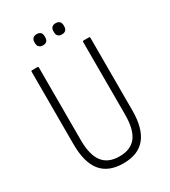

<svg xmlns="http://www.w3.org/2000/svg" viewBox="-198 -903 890 1007"><g transform="rotate(-30 247.0 -399.5)"><path d="M247 8Q157 8 113 -46Q69 -100 69 -210V-649Q69 -655 75 -655H107Q113 -655 113 -649V-209Q113 -120 146 -77Q179 -34 247 -34Q316 -34 348.5 -77Q381 -120 381 -209V-649Q381 -655 387 -655H419Q425 -655 425 -649V-209Q425 -101 381 -46.5Q337 8 247 8ZM190 -739Q176 -739 167.5 -747Q159 -755 159 -770V-777Q159 -791 167.5 -799Q176 -807 190 -807Q206 -807 213.5 -799Q221 -791 221 -777V-770Q221 -755 213.5 -747Q206 -739 190 -739ZM305 -739Q290 -739 282 -747Q274 -755 274 -770V-777Q274 -791 282 -799Q290 -807 305 -807Q320 -807 328 -799Q336 -791 336 -777V-770Q336 -755 328 -747Q320 -739 305 -739Z"/></g></svg>

Font: Sofia Sans Condensed Light
Style: Regular
Weight: 300
Designer: Botio Nikoltchev, Ani Petrova
Foundry: lettersoup
Version: Version 4.101